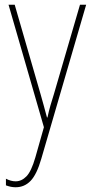

<svg xmlns="http://www.w3.org/2000/svg" viewBox="-20 -640 390 809"><path d="M16 -620H42L151 -243Q160 -211 165 -193Q170 -175 172.5 -165Q175 -155 178 -145H180Q186 -173 192.5 -195.5Q199 -218 207 -243L317 -620H343L154 29Q135 95 109 122Q83 149 46 149Q35 149 25.5 147Q16 145 5 141V113Q26 124 46 124Q71 124 91.5 103Q112 82 129 23L165 -104Z"/></svg>

Font: Noto Sans Telugu UI Condensed Thin
Style: Regular
Weight: 100
Width: 3
Designer: Jelle Bosma - Monotype Design Team
Foundry: Monotype Imaging Inc.
Version: Version 2.005; ttfautohint (v1.8.4.7-5d5b)